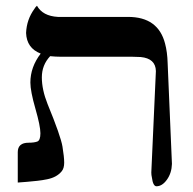

<svg xmlns="http://www.w3.org/2000/svg" viewBox="-20 -637 675 670"><path d="M508 -35 524 -389Q523 -433 471 -438Q456 -439 441 -439H192Q174 -439 155 -441Q126 -410 126 -367Q126 -324 146 -274Q192 -162 198 -125.5Q204 -89 204 -69.5Q204 -50 195.5 -39.5Q187 -29 174.5 -22Q162 -15 145 -11.5Q128 -8 110 -6Q92 -4 74 -2.5Q56 -1 42 0V-106Q42 -139 80 -139Q99 -139 110 -143Q121 -147 121 -172Q121 -197 103.5 -258Q86 -319 86 -349Q86 -403 122 -450Q73 -469 71 -522Q73 -569 100 -606Q104 -613 109 -617Q129 -581 182 -578Q196 -578 211 -578H427Q532 -578 556 -485Q564 -455 565 -417L580 -65Q579 -33 562.5 -10Q546 13 526 13Q514 13 510 -18Q508 -26 508 -35Z"/></svg>

Font: Cardo
Style: Regular
Weight: 400
Designer: David J. Perry
Foundry: David J. Perry
Version: Version 1.0451